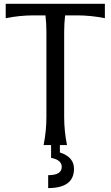

<svg xmlns="http://www.w3.org/2000/svg" viewBox="-20 -757 577 1002"><path d="M207.5 0Q222.2 -73.2 222.2 -146.5V-590.8Q222.2 -633.8 217.3 -676.8H156.2Q83 -676.8 9.8 -662.1V-737.3H527.3V-662.1Q454.1 -676.8 380.9 -676.8H319.8Q314.9 -633.8 314.9 -590.8V-146.5Q314.9 -73.2 329.6 0H292.5V38.6Q366.2 62.5 366.2 123.5Q366.2 224.6 231.4 224.6V157.2Q302.2 157.2 302.2 114.3Q302.2 77.1 246.6 66.9V0Z"/></svg>

Font: Classica
Style: Book
Weight: 400
Designer: Wojciech Kalinowski "wmk69" (wmk69@o2.pl)
Foundry: Wojciech Kalinowski "wmk69" (wmk69@o2.pl)
Version: Version 2.1.1; 2021-05-14